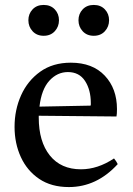

<svg xmlns="http://www.w3.org/2000/svg" viewBox="-20 -746 537 778"><path d="M259 12Q188 12 139 -21Q90 -54 64.5 -109.5Q39 -165 39 -232Q39 -301 65.5 -360Q92 -419 143 -455.5Q194 -492 267 -492Q355 -492 404.5 -439.5Q454 -387 454 -304Q454 -294 453.5 -286.5Q453 -279 452 -274L137 -277Q137 -273 137 -270Q137 -172 182 -116Q227 -60 308 -60Q376 -60 442 -104Q452 -92 457 -81Q372 12 259 12ZM140 -314 347 -318Q348 -320 348 -323.5Q348 -327 348 -328Q348 -382 324.5 -418Q301 -454 255 -454Q212 -454 180 -419Q148 -384 140 -314ZM95 -664Q95 -690 112 -708Q129 -726 157 -726Q185 -726 202 -708Q219 -690 219 -664Q219 -638 202 -619.5Q185 -601 157 -601Q129 -601 112 -619.5Q95 -638 95 -664ZM298 -664Q298 -690 315 -708Q332 -726 360 -726Q388 -726 405 -708Q422 -690 422 -664Q422 -638 405 -619.5Q388 -601 360 -601Q332 -601 315 -619.5Q298 -638 298 -664Z"/></svg>

Font: Castoro
Style: Regular
Weight: 400
Designer: John Hudson
Foundry: Tiro Typeworks Ltd.
Version: Version 2.04